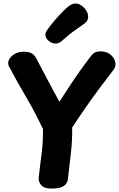

<svg xmlns="http://www.w3.org/2000/svg" viewBox="-20 -1077 688 1110"><path d="M32.1 -693Q22.3 -711.6 31.6 -731.1Q40.9 -750.7 63.6 -764.3Q86.3 -778 115.6 -778Q149.3 -778 165.2 -767.4Q181 -756.9 189.3 -740.4Q201.8 -716.2 218 -685.8Q234.2 -655.4 251.1 -623.2Q268 -590.9 283.2 -562.7Q298.3 -534.6 309.4 -514.8Q320.6 -495 323.6 -489Q361.6 -548 391.1 -592.5Q420.6 -637 448.3 -675.7Q476 -714.3 506.1 -753.6Q516.4 -766.9 528.4 -773.4Q540.4 -780 561.3 -780Q596.2 -780 618.4 -761.8Q640.6 -743.7 646.2 -718.8Q651.9 -694 637 -674.1Q596.2 -621.8 557.3 -569.4Q518.4 -517.1 479.4 -461.4Q440.4 -405.7 397.4 -340Q398.4 -262 389.3 -186.6Q380.2 -111.1 373 -45Q370.4 -16.9 349.1 -1.9Q327.8 13.1 279.3 13.3Q237 13.6 219.2 -5.8Q201.4 -25.1 204 -51.4Q211.2 -118.1 220.3 -186.2Q229.4 -254.3 228.4 -331.3Q180.4 -432.3 129.9 -517.8Q79.3 -603.2 32.1 -693ZM300.1 -825.1Q280.7 -825.1 261.6 -840.6Q242.6 -856 242.6 -876.2Q242.6 -884.7 245.8 -891.7Q249.1 -898.8 253.8 -905.2Q269.4 -927.3 291.7 -953.9Q314 -980.4 336.6 -1003.7Q359.1 -1027 373.9 -1038.6Q384.4 -1047.1 395.3 -1051.9Q406.1 -1056.8 417 -1056.8Q433.7 -1056.8 450.7 -1045.1Q467.7 -1033.4 478.6 -1016.1Q489.6 -998.7 489.6 -980.4Q489.6 -957.4 470.9 -942.7Q456.1 -931.8 416.7 -904.3Q377.2 -876.8 338.1 -840.8Q320.9 -825.1 300.1 -825.1Z"/></svg>

Font: Playpen Sans Arabic
Style: Regular
Weight: 400
Designer: Azza Alameddine, Laura Meseguer, Veronika Burian, José Scaglione
Foundry: TypeTogether
Version: Version 2.000